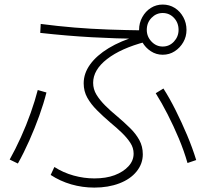

<svg xmlns="http://www.w3.org/2000/svg" viewBox="-20 -846 920 859"><path d="M206.7 -63.3 223.3 -98.9Q263.3 -73.3 309.4 -60.6Q355.6 -47.8 402.2 -47.8Q454.4 -47.8 492.8 -62.2Q531.1 -76.7 554.4 -101.7Q577.8 -126.7 577.8 -158.9Q577.8 -184.4 563.3 -206.7Q548.9 -228.9 526.1 -251.1Q503.3 -273.3 472.2 -298.9Q441.1 -325.6 413.9 -352.8Q386.7 -380 370.6 -408.9Q354.4 -437.8 354.4 -473.3Q354.4 -517.8 383.3 -557.8Q412.2 -597.8 466.1 -630.6Q520 -663.3 595.6 -685.6L605.6 -672.2Q502.2 -673.3 390.6 -679.4Q278.9 -685.6 160 -698.9L162.2 -738.9Q238.9 -728.9 312.8 -722.8Q386.7 -716.7 464.4 -713.9Q542.2 -711.1 630 -710L631.1 -658.9Q521.1 -630 458.9 -581.7Q396.7 -533.3 396.7 -475.6Q396.7 -446.7 411.7 -422.2Q426.7 -397.8 450.6 -373.9Q474.4 -350 505.6 -324.4Q535.6 -298.9 561.7 -273.3Q587.8 -247.8 603.3 -219.4Q618.9 -191.1 618.9 -155.6Q618.9 -113.3 591.1 -78.9Q563.3 -44.4 513.9 -25.6Q464.4 -6.7 402.2 -6.7Q348.9 -6.7 298.9 -21.1Q248.9 -35.6 206.7 -63.3ZM23.3 -132.2Q48.9 -177.8 73.3 -231.7Q97.8 -285.6 117.2 -340.6Q136.7 -395.6 148.9 -443.3L187.8 -432.2Q175.6 -383.3 155.6 -327.8Q135.6 -272.2 111.1 -217.2Q86.7 -162.2 60 -114.4ZM818.9 -116.7Q803.3 -171.1 780 -226.7Q756.7 -282.2 730 -334.4Q703.3 -386.7 676.7 -428.9L711.1 -450Q738.9 -406.7 766.1 -352.2Q793.3 -297.8 817.2 -241.1Q841.1 -184.4 857.8 -130ZM602.2 -712.2Q602.2 -743.3 616.7 -769.4Q631.1 -795.6 655 -810.6Q678.9 -825.6 707.8 -825.6Q737.8 -825.6 761.7 -810.6Q785.6 -795.6 800 -769.4Q814.4 -743.3 814.4 -712.2Q814.4 -682.2 800 -657.2Q785.6 -632.2 761.7 -616.7Q737.8 -601.1 707.8 -601.1Q678.9 -601.1 655 -616.7Q631.1 -632.2 616.7 -657.2Q602.2 -682.2 602.2 -712.2ZM778.9 -712.2Q778.9 -744.4 758.3 -766.1Q737.8 -787.8 707.8 -787.8Q678.9 -787.8 657.8 -766.1Q636.7 -744.4 636.7 -712.2Q636.7 -682.2 657.8 -660Q678.9 -637.8 707.8 -637.8Q737.8 -637.8 758.3 -660Q778.9 -682.2 778.9 -712.2Z"/></svg>

Font: Paperlogy 2 ExtraLight
Style: Regular
Weight: 250
Designer: redesigned by Lee Juim, glyphs from Gmarket Sans & Montserrat
Foundry: PT&
Version: Version 1.001